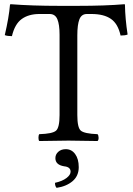

<svg xmlns="http://www.w3.org/2000/svg" viewBox="-20 -673 637 919"><path d="M294.9 41Q322.8 41 339.8 64.5Q356.9 87.9 356.9 127Q356.9 168.9 327.4 194.1Q297.9 219.2 251 226.1Q243.2 218.3 243.2 202.1Q278.3 194.3 298.1 179.2Q317.9 164.1 317.9 148.9Q317.9 126 287.1 123Q245.1 116.2 245.1 84Q245.1 65.9 259 53.5Q272.9 41 294.9 41ZM350.1 -122.1Q350.1 -62 366.9 -47.6Q383.8 -33.2 446.8 -30.8Q451.7 -25.9 451.9 -13.9Q452.1 -2 446.8 2Q346.7 0 308.1 0Q266.1 0 168 2Q164.1 -2 164.1 -13.9Q164.1 -25.9 168 -30.8Q231 -32.7 248 -47.4Q265.1 -62 265.1 -122.1V-506.8Q265.1 -555.7 254.6 -580.8Q244.1 -606 217.8 -606H168.9Q117.2 -606 84 -582Q50.8 -558.1 37.1 -500Q15.1 -500 2.9 -504.9Q22.9 -590.8 27.8 -649.9Q27.8 -652.8 32.2 -652.8Q133.3 -645 265.1 -645H351.1Q483.9 -645 575.2 -652.8Q578.1 -652.8 578.1 -649.9Q579.1 -584 590.8 -507.8Q579.6 -502.9 557.1 -502.9Q544.9 -559.1 511 -582.5Q477.1 -606 418 -606H396Q370.1 -606 360.1 -580.6Q350.1 -555.2 350.1 -503.9Z"/></svg>

Font: Linux Libertine
Style: Regular
Weight: 400
Designer: Philipp H. Poll
Foundry: Philipp H. Poll
Version: Version 5.3.0 ; ttfautohint (v0.9)